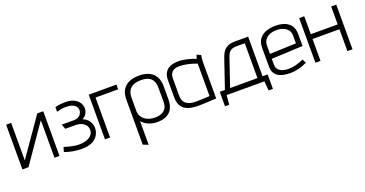

<svg xmlns="http://www.w3.org/2000/svg" viewBox="-35 -1159 3840 2019"><g transform="rotate(-20 1884.5 -150.0)"><path d="M94 -500H38V0H106L397 -420V0H453V-500H386L94 -80Z M588 -444Q620 -454 644 -457.5Q668 -461 688 -461Q708 -461 726 -459Q747 -456 764 -449.5Q781 -443 792.5 -432Q804 -421 810 -408.5Q816 -396 816 -382Q816 -360 804.5 -341.5Q793 -323 772.5 -312Q752 -301 727 -301H588L608 -247H726Q743 -247 764 -242.5Q785 -238 804.5 -226Q824 -214 837 -195Q850 -176 850 -146Q850 -115 829.5 -91Q809 -67 773 -54.5Q737 -42 688 -42Q663 -42 635 -46.5Q607 -51 579.5 -58Q552 -65 525 -74L510 -23Q549 -7 600 2Q651 11 700 11Q772 11 817 -11Q862 -33 883.5 -70Q905 -107 905 -149Q905 -192 881 -227.5Q857 -263 812 -279Q832 -289 846 -304Q860 -319 867.5 -338.5Q875 -358 875 -379Q875 -412 856.5 -442Q838 -472 799.5 -491.5Q761 -511 701 -511Q676 -511 648.5 -508Q621 -505 588 -497Z M962 -500V0H1019V-447H1272V-500Z M1733 -169V-314Q1733 -407 1680 -457.5Q1627 -508 1527 -508Q1427 -508 1371.5 -459.5Q1316 -411 1316 -314V188L1374 211V-56Q1384 -41 1401.5 -27.5Q1419 -14 1441.5 -3.5Q1464 7 1490 12.5Q1516 18 1542 18Q1605 18 1647.5 -3Q1690 -24 1711.5 -66Q1733 -108 1733 -169ZM1676 -314V-161Q1676 -118 1659.5 -90.5Q1643 -63 1611.5 -49Q1580 -35 1537 -35Q1505 -35 1476 -43.5Q1447 -52 1424 -69Q1401 -86 1387.5 -111Q1374 -136 1374 -168V-314Q1374 -364 1392.5 -395.5Q1411 -427 1446 -441.5Q1481 -456 1530 -456Q1577 -456 1610 -441.5Q1643 -427 1659.5 -395.5Q1676 -364 1676 -314Z M2216 -487 2172 -508Q2166 -495 2162 -480Q2158 -465 2158 -465Q2128 -478 2094.5 -487.5Q2061 -497 2027.5 -502.5Q1994 -508 1964 -508Q1932 -508 1902 -501Q1872 -494 1848.5 -477Q1825 -460 1811 -430.5Q1797 -401 1797 -355V-167Q1797 -111 1815.5 -76.5Q1834 -42 1866 -24.5Q1898 -7 1937 -1Q1976 5 2016 4Q2031 4 2055 3Q2079 2 2105.5 1Q2132 0 2155.5 -1.5Q2179 -3 2194 -3.5Q2209 -4 2208 -4V-400Q2208 -437 2212 -462Q2216 -487 2216 -487ZM1852 -163V-352Q1852 -390 1864 -411Q1876 -432 1893.5 -441.5Q1911 -451 1929.5 -453.5Q1948 -456 1961 -456Q1978 -456 1999.5 -453.5Q2021 -451 2045 -446Q2069 -441 2096 -433.5Q2123 -426 2151 -415V-52Q2151 -52 2138 -51Q2125 -50 2102.5 -49Q2080 -48 2052 -47Q2024 -46 1994 -46Q1949 -46 1917 -59Q1885 -72 1868.5 -98Q1852 -124 1852 -163Z M2746 -57V-500H2596Q2547 -500 2516 -484.5Q2485 -469 2468 -446Q2451 -423 2442 -398.5Q2433 -374 2427 -357L2325 -57H2267V105H2314L2323 0H2746L2755 105H2803V-57ZM2383 -57 2491 -375Q2497 -391 2505 -404.5Q2513 -418 2525 -427.5Q2537 -437 2555.5 -442Q2574 -447 2599 -447H2689V-57Z M2900 -132V-196L3250 -212V-344Q3250 -401 3226 -437.5Q3202 -474 3157.5 -492Q3113 -510 3052 -510Q2993 -510 2945.5 -492Q2898 -474 2871 -436.5Q2844 -399 2844 -341V-132Q2844 -90 2858 -62.5Q2872 -35 2898 -18.5Q2924 -2 2960 5Q2996 12 3039 12Q3082 12 3131 -0.5Q3180 -13 3222 -35L3201 -78Q3159 -59 3117 -47.5Q3075 -36 3033 -36Q3006 -36 2982 -41Q2958 -46 2939.5 -57.5Q2921 -69 2910.5 -87Q2900 -105 2900 -132ZM3194 -351V-262L2900 -251V-340Q2900 -381 2919.5 -408.5Q2939 -436 2973 -449.5Q3007 -463 3051 -463Q3090 -463 3122.5 -450Q3155 -437 3174.5 -412Q3194 -387 3194 -351Z M3675 -299H3374V-500H3317V0H3374V-245H3675V0H3732V-500H3675Z"/></g></svg>

Font: AdventPro_ExpandedRegular
Style: ExpandedRegular
Weight: 400
Width: 7
Designer: VivaRado, Andreas Kalpakidis
Foundry: VivaRado, Andreas Kalpakidis
Version: Version 3.000